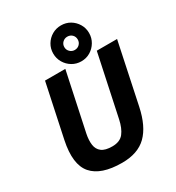

<svg xmlns="http://www.w3.org/2000/svg" viewBox="-215 -1046 1092 1189"><g transform="rotate(-30 331.5 -451.5)"><path d="M403 -658.5Q368 -658.5 338.8 -675.8Q309.7 -693.1 292.3 -722.5Q274.9 -751.9 274.9 -787.3Q274.9 -822.7 292.3 -851.7Q309.7 -880.7 338.8 -897.8Q368 -914.8 403 -914.8Q438.8 -914.8 467.5 -897.8Q496.2 -880.7 513.7 -851.7Q531.2 -822.7 531.2 -787.3Q531.2 -751.9 513.7 -722.5Q496.2 -693.1 467.5 -675.8Q438.8 -658.5 403 -658.5ZM402.3 -739.8Q423 -739.8 436.7 -753.7Q450.3 -767.6 450.3 -787.3Q450.3 -807.7 436.7 -821.3Q423 -834.8 402.3 -834.8Q382.7 -834.8 368.5 -821.3Q354.4 -807.7 354.4 -787.3Q354.4 -767.6 368.5 -753.7Q382.7 -739.8 402.3 -739.8ZM307.6 12Q157.2 12 95.6 -59.5Q34 -130.9 67.1 -289.1L147.4 -668H292.5L204.8 -255.1Q196 -211.7 200.7 -178.1Q205.3 -144.5 230.1 -125.4Q254.9 -106.4 305.4 -106.4Q360.5 -106.4 386.7 -140Q412.8 -173.6 424.8 -231.4L517.5 -668H662.6L571.5 -235.6Q545.1 -110.3 482.7 -49.1Q420.3 12 307.6 12Z"/></g></svg>

Font: Atkinson Hyperlegible Mono ExtraLight
Style: Italic
Weight: 200
Italic angle: -12°
Monospace: yes
Designer: Elliott Scott, Megan Eiswerth, Linus Boman, Theodore Petrosky, Letters from Sweden
Foundry: Applied Design Works, Letters from Sweden
Version: Version 2.001